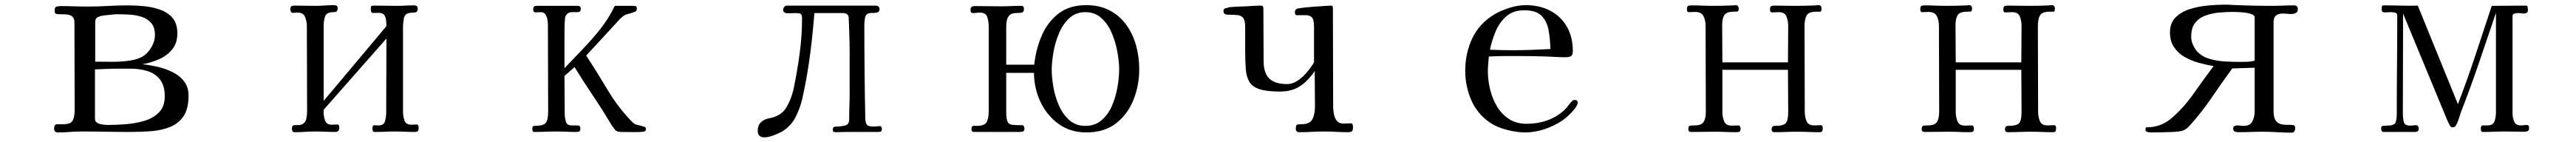

<svg xmlns="http://www.w3.org/2000/svg" viewBox="-20 -565 11040 608"><path d="M686 -153Q686 -198 666 -224Q646 -250 612.5 -260.5Q579 -271 539 -271H491Q465 -271 439 -270Q413 -269 387 -268V-56Q387 -44 397.5 -38.5Q408 -33 421.5 -31.5Q435 -30 443 -30Q475 -30 516.5 -33Q558 -36 596.5 -47Q635 -58 660.5 -83Q686 -108 686 -153ZM644 -414Q644 -448 628 -466.5Q612 -485 587 -493Q562 -501 534 -502.5Q506 -504 481 -504Q475 -504 469 -503.5Q463 -503 456 -502Q447 -501 430.5 -499.5Q414 -498 401 -492.5Q388 -487 388 -472V-301Q416 -301 455.5 -300.5Q495 -300 533 -305Q571 -310 596 -326Q616 -340 630 -365Q644 -390 644 -414ZM788 -156Q788 -99 766.5 -67.5Q745 -36 709 -21.5Q673 -7 629.5 -3.5Q586 0 542 0Q489 0 435.5 -1Q382 -2 329 -2Q304 -2 279 0Q254 2 228 2Q212 2 212 -15Q212 -33 225 -33Q238 -33 250 -33Q283 -33 291.5 -49Q300 -65 300 -95Q300 -188 299.5 -281Q299 -374 299 -468Q299 -487 289.5 -494.5Q280 -502 266 -503Q252 -504 238 -504Q225 -504 219.5 -506Q214 -508 214 -521Q214 -534 222 -536.5Q230 -539 240 -539Q269 -539 297.5 -538Q326 -537 355 -537Q399 -537 443 -539.5Q487 -542 530 -542Q561 -542 597.5 -538.5Q634 -535 666.5 -523.5Q699 -512 719.5 -488Q740 -464 740 -422Q740 -380 717.5 -353Q695 -326 660.5 -311Q626 -296 590 -290Q619 -287 653 -279.5Q687 -272 718 -257Q749 -242 768.5 -217Q788 -192 788 -156Z M1774 -17Q1774 -7 1770.5 -3.5Q1767 0 1757 0Q1736 0 1715.5 -1Q1695 -2 1675 -2Q1653 -2 1630.5 -1Q1608 0 1586 0Q1579 0 1577.5 -5Q1576 -10 1576 -15Q1576 -29 1584 -28.5Q1592 -28 1602 -28Q1625 -28 1630 -46.5Q1635 -65 1635 -83L1636 -400L1367 -95V-82Q1367 -65 1373.5 -48Q1380 -31 1402 -31Q1408 -31 1413.5 -31.5Q1419 -32 1426 -32Q1431 -32 1432.5 -27.5Q1434 -23 1434 -18Q1434 0 1417 0Q1395 0 1374 -1Q1353 -2 1331 -2Q1309 -2 1286.5 -0.5Q1264 1 1242 1Q1235 1 1233 -4Q1231 -9 1231 -14Q1231 -27 1238.5 -28.5Q1246 -30 1257 -29.5Q1268 -29 1277 -34Q1290 -42 1293 -58Q1296 -74 1296 -87Q1296 -179 1295.5 -270.5Q1295 -362 1295 -453Q1295 -473 1287.5 -492Q1280 -511 1256 -511Q1250 -511 1245 -510.5Q1240 -510 1235 -510Q1229 -510 1226.5 -515.5Q1224 -521 1224 -525Q1224 -541 1239 -541Q1262 -541 1285.5 -540.5Q1309 -540 1332 -540Q1352 -540 1371.5 -541.5Q1391 -543 1410 -543Q1418 -543 1422.5 -540.5Q1427 -538 1427 -530Q1427 -520 1423 -516.5Q1419 -513 1409 -513Q1380 -513 1373.5 -495.5Q1367 -478 1367 -454V-133L1636 -453Q1636 -465 1634.5 -478.5Q1633 -492 1626.5 -501Q1620 -510 1603 -510Q1591 -510 1580 -509.5Q1569 -509 1569 -525Q1569 -534 1570.5 -537.5Q1572 -541 1582 -541Q1607 -541 1632 -540.5Q1657 -540 1682 -540Q1700 -540 1718 -541Q1736 -542 1754 -542Q1770 -542 1770 -528Q1770 -512 1756.5 -511.5Q1743 -511 1732 -509Q1714 -505 1710.5 -485Q1707 -465 1707 -451V-88Q1707 -69 1713 -50Q1719 -31 1743 -31Q1748 -31 1754 -31.5Q1760 -32 1766 -32Q1771 -32 1772.5 -27Q1774 -22 1774 -17Z M2748 -12Q2748 -3 2737 -1Q2721 1 2692.5 0.5Q2664 0 2645 0Q2638 0 2631 -1Q2624 -2 2617 -8Q2610 -16 2603.5 -25.5Q2597 -35 2592 -44Q2556 -104 2517 -161.5Q2478 -219 2442 -278Q2432 -268 2421 -259Q2410 -250 2399 -240Q2399 -200 2399.5 -159.5Q2400 -119 2400 -79Q2400 -63 2404.5 -45.5Q2409 -28 2430 -28H2454Q2467 -28 2467 -16Q2467 -6 2463.5 -3Q2460 0 2450 0Q2428 0 2406.5 -1Q2385 -2 2363 -2Q2340 -2 2316.5 -1Q2293 0 2270 0Q2263 0 2262 -6Q2261 -12 2261 -16Q2261 -19 2263 -22.5Q2265 -26 2269 -26Q2307 -26 2318 -38Q2329 -50 2329 -88Q2329 -180 2328.5 -272.5Q2328 -365 2328 -457Q2328 -467 2326 -480Q2324 -493 2317.5 -503Q2311 -513 2297 -513Q2292 -513 2286.5 -512.5Q2281 -512 2276 -512Q2265 -512 2265 -524Q2265 -534 2268.5 -537Q2272 -540 2281 -540H2456Q2469 -540 2469 -527Q2469 -513 2454.5 -513Q2440 -513 2431 -513Q2411 -513 2403 -494Q2401 -490 2400 -469Q2399 -448 2399 -421.5Q2399 -395 2399 -373Q2399 -351 2399 -344V-273Q2437 -313 2477.5 -355Q2518 -397 2553.5 -442Q2589 -487 2613 -537Q2615 -540 2616 -540H2690Q2698 -540 2703.5 -539Q2709 -538 2709 -528Q2709 -517 2699 -514Q2680 -507 2667 -504Q2654 -501 2637 -484L2492 -327Q2538 -257 2583 -181.5Q2628 -106 2686 -46Q2698 -33 2710 -30.5Q2722 -28 2738 -23Q2743 -22 2745.5 -20Q2748 -18 2748 -12Z M3759 -14Q3759 -4 3755 -2Q3751 0 3743 0H3602Q3592 0 3582.5 0.5Q3573 1 3563 1Q3556 1 3552.5 -0.5Q3549 -2 3549 -10Q3549 -18 3552.5 -20.5Q3556 -23 3563 -23Q3580 -23 3599.5 -27Q3619 -31 3619 -53Q3619 -82 3620 -110.5Q3621 -139 3621 -167V-315Q3621 -321 3621 -340.5Q3621 -360 3620.5 -385.5Q3620 -411 3619 -435.5Q3618 -460 3617.5 -477Q3617 -494 3616 -496Q3610 -509 3594 -509H3470Q3469 -498 3468 -486.5Q3467 -475 3466 -464Q3459 -383 3447.5 -302.5Q3436 -222 3418 -142Q3408 -100 3389 -63Q3370 -26 3332 -2Q3317 6 3295 14.5Q3273 23 3256 23Q3227 23 3227 -5Q3227 -27 3240 -40.5Q3253 -54 3274 -58Q3327 -67 3349.5 -104.5Q3372 -142 3382 -190Q3397 -263 3407 -337.5Q3417 -412 3417 -486Q3417 -503 3410.5 -506Q3404 -509 3389 -509Q3381 -509 3372 -508.5Q3363 -508 3354 -508Q3348 -508 3342 -511.5Q3336 -515 3336 -522Q3336 -529 3340.5 -535Q3345 -541 3352 -541H3732Q3749 -541 3749 -525Q3749 -515 3740 -512Q3731 -509 3720.5 -509.5Q3710 -510 3703 -508Q3689 -504 3686.5 -487Q3684 -470 3684 -458Q3684 -358 3685 -258.5Q3686 -159 3688 -59Q3689 -37 3695.5 -30Q3702 -23 3725 -23Q3731 -23 3737.5 -24Q3744 -25 3750 -25Q3755 -25 3757 -21.5Q3759 -18 3759 -14Z M4776 -268Q4776 -300 4768.5 -342Q4761 -384 4744.5 -423Q4728 -462 4700 -487.5Q4672 -513 4631 -513Q4590 -513 4562 -487Q4534 -461 4517.5 -421Q4501 -381 4494 -339.5Q4487 -298 4487 -266Q4487 -234 4494 -193Q4501 -152 4517.5 -114Q4534 -76 4562 -51Q4590 -26 4631 -26Q4673 -26 4701.5 -51Q4730 -76 4746 -114Q4762 -152 4769 -193.5Q4776 -235 4776 -268ZM4862 -268Q4862 -199 4837 -137Q4812 -75 4762 -36.5Q4712 2 4635 2Q4566 2 4515.5 -35Q4465 -72 4438 -130.5Q4411 -189 4411 -253H4292V-86Q4292 -55 4298 -43.5Q4304 -32 4319 -30.5Q4334 -29 4360 -29Q4365 -29 4367.5 -24.5Q4370 -20 4370 -15Q4370 -4 4364 -2Q4358 0 4349 0H4155Q4143 0 4143 -11Q4143 -15 4144 -19.5Q4145 -24 4149 -25Q4152 -27 4156.5 -26.5Q4161 -26 4165 -26Q4199 -26 4208 -42Q4217 -58 4217 -88V-452Q4217 -472 4211 -491.5Q4205 -511 4179 -511Q4172 -511 4164.5 -510Q4157 -509 4150 -509Q4139 -509 4139 -521Q4139 -532 4143.5 -535.5Q4148 -539 4158 -539Q4186 -539 4213.5 -538.5Q4241 -538 4269 -538Q4291 -538 4312.5 -539Q4334 -540 4356 -540Q4368 -540 4368 -527Q4368 -514 4360 -511.5Q4352 -509 4341 -509.5Q4330 -510 4318.5 -507Q4307 -504 4299.5 -491Q4292 -478 4292 -449V-288H4412Q4419 -353 4443.5 -411Q4468 -469 4515 -506Q4562 -543 4635 -543Q4693 -543 4736 -520Q4779 -497 4807 -458Q4835 -419 4848.5 -370Q4862 -321 4862 -268Z M5778 -20Q5778 -7 5773.5 -3Q5769 1 5756 1Q5731 1 5706.5 -0.5Q5682 -2 5658 -2Q5630 -2 5602.5 -0.5Q5575 1 5547 1Q5533 1 5533 -15Q5533 -30 5539 -31.5Q5545 -33 5557 -33Q5593 -33 5604 -54.5Q5615 -76 5615 -107Q5615 -145 5614.5 -184Q5614 -223 5614 -261Q5586 -219 5551 -196Q5516 -173 5465 -173Q5409 -173 5378 -183Q5347 -193 5334 -214.5Q5321 -236 5318.5 -270Q5316 -304 5316 -352V-448Q5316 -477 5307.5 -488Q5299 -499 5282.5 -500.5Q5266 -502 5243 -502Q5235 -502 5229 -505Q5223 -508 5223 -518Q5223 -528 5231.5 -529.5Q5240 -531 5247 -534Q5266 -536 5284.5 -536.5Q5303 -537 5321 -538Q5338 -539 5354 -540Q5370 -541 5386 -541Q5389 -541 5391.5 -537.5Q5394 -534 5394 -531Q5394 -474 5394.5 -417.5Q5395 -361 5395 -304Q5395 -252 5419.5 -228.5Q5444 -205 5496 -205Q5518 -205 5539 -218.5Q5560 -232 5577 -251.5Q5594 -271 5605 -288Q5606 -290 5608.5 -294Q5611 -298 5611 -300V-451Q5611 -481 5602 -490.5Q5593 -500 5576.5 -500Q5560 -500 5538 -500Q5532 -500 5530.5 -504.5Q5529 -509 5529 -513Q5529 -522 5537 -527Q5540 -529 5560.5 -531.5Q5581 -534 5607.5 -536Q5634 -538 5656.5 -539.5Q5679 -541 5685 -541Q5689 -541 5690.5 -537.5Q5692 -534 5692 -531V-483Q5692 -389 5692.5 -296Q5693 -203 5693 -109Q5693 -95 5696 -77.5Q5699 -60 5708.5 -48Q5718 -36 5737 -36Q5745 -36 5752 -36.5Q5759 -37 5767 -37Q5775 -37 5776.5 -31.5Q5778 -26 5778 -20Z M6624 -355Q6623 -396 6616.5 -434Q6610 -472 6587 -496.5Q6564 -521 6512 -521Q6465 -521 6435.5 -495.5Q6406 -470 6389.5 -431Q6373 -392 6365 -352Q6389 -351 6413.5 -350.5Q6438 -350 6462 -350Q6503 -350 6543.5 -351.5Q6584 -353 6624 -355ZM6741 -124Q6741 -120 6739 -118Q6736 -108 6724 -94Q6712 -80 6698 -67.5Q6684 -55 6675 -49Q6641 -26 6599 -12Q6557 2 6516 2Q6482 2 6439.5 -8.5Q6397 -19 6368 -38Q6311 -76 6285 -136Q6259 -196 6259 -262Q6259 -336 6288.5 -399.5Q6318 -463 6383 -503Q6412 -520 6448.5 -531.5Q6485 -543 6518 -543Q6578 -543 6623.5 -519Q6669 -495 6694.5 -451Q6720 -407 6720 -346Q6720 -330 6712.5 -325Q6705 -320 6690 -320Q6670 -320 6649.5 -321Q6629 -322 6609 -323Q6581 -324 6553 -324.5Q6525 -325 6496 -325Q6462 -325 6428 -325Q6394 -325 6360 -323Q6359 -307 6357.5 -291.5Q6356 -276 6356 -260Q6356 -222 6365.5 -182.5Q6375 -143 6395 -109.5Q6415 -76 6446.5 -55.5Q6478 -35 6522 -35Q6568 -35 6609 -49Q6650 -63 6684 -94Q6694 -103 6701 -113.5Q6708 -124 6718 -133Q6722 -137 6729 -137Q6741 -137 6741 -124Z M7791 -16Q7791 -7 7788.5 -3Q7786 1 7777 1Q7753 1 7729.5 0Q7706 -1 7682 -1Q7657 -1 7633 0Q7609 1 7584 1Q7572 1 7572 -11Q7572 -26 7585 -26Q7622 -26 7632.5 -37.5Q7643 -49 7643 -85Q7643 -131 7642.5 -176Q7642 -221 7642 -266H7361V-85Q7361 -64 7368.5 -45.5Q7376 -27 7402 -27Q7409 -27 7415.5 -27.5Q7422 -28 7429 -28Q7434 -28 7436.5 -24Q7439 -20 7439 -15Q7439 -3 7434 -1Q7429 1 7419 1Q7397 1 7375 0Q7353 -1 7330 -1Q7305 -1 7279 -0.5Q7253 0 7227 0Q7215 0 7215 -12Q7215 -26 7223.5 -27Q7232 -28 7242 -28Q7272 -28 7281 -43.5Q7290 -59 7290 -87Q7290 -179 7289.5 -271Q7289 -363 7289 -454Q7289 -478 7280 -496Q7271 -514 7244 -514Q7238 -514 7231.5 -513.5Q7225 -513 7219 -513Q7212 -513 7210.5 -516.5Q7209 -520 7209 -525Q7209 -536 7213 -539Q7217 -542 7227 -542Q7250 -542 7274 -541Q7298 -540 7321 -540Q7343 -540 7365.5 -540.5Q7388 -541 7410 -542Q7412 -542 7414.5 -542.5Q7417 -543 7419 -543Q7425 -543 7428 -538.5Q7431 -534 7431 -529Q7431 -516 7424.5 -515.5Q7418 -515 7410 -515Q7379 -515 7369.5 -500.5Q7360 -486 7360 -457Q7360 -417 7360.5 -377.5Q7361 -338 7361 -298H7642Q7642 -337 7642.5 -376Q7643 -415 7643 -454Q7643 -476 7635.5 -494.5Q7628 -513 7602 -513Q7595 -513 7588.5 -512.5Q7582 -512 7575 -512Q7568 -512 7566.5 -515.5Q7565 -519 7565 -524Q7565 -535 7569 -538Q7573 -541 7583 -541Q7606 -541 7629 -540.5Q7652 -540 7674 -540Q7697 -540 7719.5 -540.5Q7742 -541 7764 -542Q7766 -543 7769 -543Q7772 -543 7774 -543Q7780 -543 7783 -538.5Q7786 -534 7786 -529Q7786 -515 7780 -515Q7774 -515 7764 -515Q7731 -515 7722 -499Q7713 -483 7713 -453Q7713 -362 7713.5 -269.5Q7714 -177 7714 -85Q7714 -65 7721.5 -46.5Q7729 -28 7754 -28Q7761 -28 7767.5 -28.5Q7774 -29 7781 -29Q7788 -29 7789.5 -25Q7791 -21 7791 -16Z M8791 -16Q8791 -7 8788.5 -3Q8786 1 8777 1Q8753 1 8729.5 0Q8706 -1 8682 -1Q8657 -1 8633 0Q8609 1 8584 1Q8572 1 8572 -11Q8572 -26 8585 -26Q8622 -26 8632.5 -37.5Q8643 -49 8643 -85Q8643 -131 8642.5 -176Q8642 -221 8642 -266H8361V-85Q8361 -64 8368.5 -45.5Q8376 -27 8402 -27Q8409 -27 8415.5 -27.5Q8422 -28 8429 -28Q8434 -28 8436.5 -24Q8439 -20 8439 -15Q8439 -3 8434 -1Q8429 1 8419 1Q8397 1 8375 0Q8353 -1 8330 -1Q8305 -1 8279 -0.5Q8253 0 8227 0Q8215 0 8215 -12Q8215 -26 8223.5 -27Q8232 -28 8242 -28Q8272 -28 8281 -43.5Q8290 -59 8290 -87Q8290 -179 8289.5 -271Q8289 -363 8289 -454Q8289 -478 8280 -496Q8271 -514 8244 -514Q8238 -514 8231.5 -513.5Q8225 -513 8219 -513Q8212 -513 8210.5 -516.5Q8209 -520 8209 -525Q8209 -536 8213 -539Q8217 -542 8227 -542Q8250 -542 8274 -541Q8298 -540 8321 -540Q8343 -540 8365.5 -540.5Q8388 -541 8410 -542Q8412 -542 8414.5 -542.5Q8417 -543 8419 -543Q8425 -543 8428 -538.5Q8431 -534 8431 -529Q8431 -516 8424.5 -515.5Q8418 -515 8410 -515Q8379 -515 8369.5 -500.5Q8360 -486 8360 -457Q8360 -417 8360.5 -377.5Q8361 -338 8361 -298H8642Q8642 -337 8642.5 -376Q8643 -415 8643 -454Q8643 -476 8635.5 -494.5Q8628 -513 8602 -513Q8595 -513 8588.5 -512.5Q8582 -512 8575 -512Q8568 -512 8566.5 -515.5Q8565 -519 8565 -524Q8565 -535 8569 -538Q8573 -541 8583 -541Q8606 -541 8629 -540.5Q8652 -540 8674 -540Q8697 -540 8719.5 -540.5Q8742 -541 8764 -542Q8766 -543 8769 -543Q8772 -543 8774 -543Q8780 -543 8783 -538.5Q8786 -534 8786 -529Q8786 -515 8780 -515Q8774 -515 8764 -515Q8731 -515 8722 -499Q8713 -483 8713 -453Q8713 -362 8713.5 -269.5Q8714 -177 8714 -85Q8714 -65 8721.5 -46.5Q8729 -28 8754 -28Q8761 -28 8767.5 -28.5Q8774 -29 8781 -29Q8788 -29 8789.5 -25Q8791 -21 8791 -16Z M9642 -491Q9642 -499 9629.5 -504Q9617 -509 9600 -511Q9583 -513 9568 -513.5Q9553 -514 9547 -514Q9519 -514 9488 -511Q9457 -508 9430 -498Q9403 -488 9386.5 -466.5Q9370 -445 9370 -408Q9370 -392 9376 -377Q9382 -362 9391 -350Q9411 -325 9444 -314.5Q9477 -304 9513 -302Q9549 -300 9578 -300Q9594 -300 9610 -300.5Q9626 -301 9642 -305ZM9827 -525Q9827 -513 9817.5 -509Q9808 -505 9798 -505Q9789 -505 9780 -506Q9771 -507 9762 -507Q9723 -507 9723 -471V-89Q9723 -61 9732.5 -48.5Q9742 -36 9756 -33Q9770 -30 9783.5 -30.5Q9797 -31 9806.5 -29.5Q9816 -28 9816 -17Q9816 -10 9812.5 -3.5Q9809 3 9801 3Q9770 3 9738.5 1Q9707 -1 9676 -1Q9651 -1 9626 0Q9601 1 9576 1Q9567 1 9558.5 -1Q9550 -3 9550 -15Q9550 -22 9555 -25Q9560 -28 9566 -28Q9574 -28 9581 -27Q9588 -26 9595 -26Q9621 -26 9631 -43.5Q9641 -61 9642 -84V-275L9546 -272Q9502 -212 9459.5 -149.5Q9417 -87 9367 -31Q9349 -10 9333 -5.5Q9317 -1 9291 0Q9268 1 9244.5 1.5Q9221 2 9198 2Q9191 2 9182.5 0Q9174 -2 9174 -10Q9174 -17 9177 -20Q9236 -19 9281 -55Q9336 -101 9379.5 -163Q9423 -225 9466 -282Q9436 -287 9403 -296Q9370 -305 9342 -321Q9314 -337 9296.5 -363Q9279 -389 9279 -426Q9279 -467 9303.5 -491Q9328 -515 9365.5 -526.5Q9403 -538 9442.5 -541.5Q9482 -545 9512 -545Q9520 -545 9527.5 -545Q9535 -545 9543 -544Q9587 -542 9630.5 -541Q9674 -540 9717 -540Q9740 -540 9763.5 -541Q9787 -542 9811 -542Q9827 -542 9827 -525Z M10818 -16Q10818 -6 10811.5 -3.5Q10805 -1 10797 -1Q10776 -1 10755.5 -1.5Q10735 -2 10714 -2Q10691 -2 10667 -1Q10643 0 10620 0Q10613 0 10612 -5Q10611 -10 10611 -14Q10611 -28 10620 -28Q10629 -28 10639 -28Q10664 -28 10670 -46Q10676 -64 10676 -84V-510Q10640 -404 10603.5 -297Q10567 -190 10526 -85Q10521 -71 10516 -54.5Q10511 -38 10503 -26Q10499 -20 10492 -20Q10491 -20 10488 -20.5Q10485 -21 10484 -21Q10480 -23 10472 -40Q10464 -57 10462 -63L10278 -507Q10278 -400 10277.5 -292.5Q10277 -185 10277 -78Q10277 -60 10281 -43.5Q10285 -27 10308 -27Q10315 -27 10321 -28Q10327 -29 10334 -29Q10340 -29 10342.5 -24Q10345 -19 10345 -14Q10345 0 10329 0H10196Q10188 0 10186 -4.5Q10184 -9 10184 -16Q10184 -25 10192 -26Q10200 -27 10207 -27Q10239 -27 10245 -39Q10251 -51 10251 -80Q10251 -185 10252 -289.5Q10253 -394 10253 -498Q10253 -509 10243.5 -511Q10234 -513 10226 -513Q10219 -513 10213 -512.5Q10207 -512 10200 -512Q10191 -512 10188.5 -516Q10186 -520 10186 -528Q10186 -531 10187 -536.5Q10188 -542 10193 -542Q10230 -542 10267 -541Q10304 -540 10341 -541L10513 -119Q10553 -223 10588 -328.5Q10623 -434 10658 -540Q10695 -540 10732 -540.5Q10769 -541 10806 -541Q10811 -541 10812 -532.5Q10813 -524 10813 -521Q10813 -514 10808 -510.5Q10803 -507 10797 -507Q10790 -507 10784 -508Q10778 -509 10771 -509Q10765 -509 10756 -507Q10747 -505 10747 -497V-80Q10747 -61 10754 -44.5Q10761 -28 10783 -28Q10790 -28 10796 -29Q10802 -30 10809 -30Q10815 -30 10816.5 -25Q10818 -20 10818 -16Z"/></svg>

Font: Kaisei Decol
Style: Regular
Weight: 400
Designer: Font-Kai, 金井和夫
Foundry: KAZUO KANAI
Version: Version 5.003